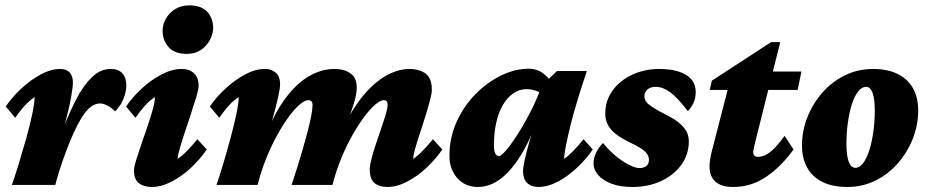

<svg xmlns="http://www.w3.org/2000/svg" viewBox="-20 -707 3552 734"><path d="M362.3 -311.5Q344.7 -311.5 328.1 -299.3Q311.5 -287.1 295.4 -262.2Q279.3 -237.3 261.7 -199.2Q240.2 -151.4 221.7 -98.6Q203.1 -45.9 191.4 0H25.4Q37.1 -33.2 51.8 -81.1Q66.4 -128.9 80.6 -179.2Q94.7 -229.5 103.5 -272Q112.3 -314.5 112.3 -335.9Q94.7 -324.2 76.2 -304.7Q57.6 -285.2 38.1 -256.8L2 -299.8Q26.4 -335.9 61.5 -368.7Q96.7 -401.4 135.7 -422.4Q174.8 -443.4 210 -443.4Q234.4 -443.4 246.6 -429.7Q258.8 -416 258.8 -390.6Q258.8 -376 251.5 -334Q244.1 -292 228.5 -234.4Q212.9 -176.8 186.5 -113.3H182.6Q201.2 -163.1 223.1 -219.7Q245.1 -276.4 271.5 -327.6Q297.9 -378.9 330.6 -411.1Q363.3 -443.4 403.3 -443.4Q432.6 -443.4 447.8 -426.8Q462.9 -410.2 462.9 -379.9Q462.9 -356.4 451.7 -328.6Q440.4 -300.8 419.9 -281.2Q407.2 -294.9 391.1 -303.2Q375 -311.5 362.3 -311.5Z M560.5 7.8Q529.3 7.8 510.7 -6.8Q492.2 -21.5 492.2 -55.7Q492.2 -68.4 500.5 -95.2Q508.8 -122.1 520.5 -155.8Q532.2 -189.5 543.9 -224.1Q555.7 -258.8 564 -288.6Q572.3 -318.4 572.3 -335.9Q553.7 -324.2 535.6 -304.7Q517.6 -285.2 498 -256.8L461.9 -299.8Q486.3 -335.9 522 -368.7Q557.6 -401.4 597.7 -422.4Q637.7 -443.4 674.8 -443.4Q704.1 -443.4 721.7 -426.8Q739.3 -410.2 739.3 -378.9Q739.3 -366.2 731 -338.4Q722.7 -310.5 710.9 -274.9Q699.2 -239.3 687.5 -204.1Q675.8 -168.9 667.5 -140.6Q659.2 -112.3 659.2 -99.6Q676.8 -111.3 695.8 -130.9Q714.8 -150.4 734.4 -174.8L770.5 -135.7Q746.1 -99.6 710.9 -66.4Q675.8 -33.2 636.2 -12.7Q596.7 7.8 560.5 7.8ZM694.3 -501Q647.5 -501 624.5 -526.9Q601.6 -552.7 601.6 -589.8Q601.6 -613.3 614.3 -635.7Q627 -658.2 649.9 -672.4Q672.9 -686.5 703.1 -686.5Q750 -686.5 772.5 -661.6Q794.9 -636.7 794.9 -600.6Q794.9 -578.1 782.7 -554.7Q770.5 -531.2 748 -516.1Q725.6 -501 694.3 -501Z M1460.9 7.8Q1429.7 7.8 1411.6 -7.3Q1393.6 -22.5 1393.6 -59.6Q1393.6 -75.2 1400.4 -101.1Q1407.2 -127 1417.5 -157.7Q1427.7 -188.5 1438 -218.3Q1448.2 -248 1455.1 -271.5Q1461.9 -294.9 1461.9 -305.7Q1461.9 -324.2 1447.3 -324.2Q1434.6 -324.2 1415 -307.6Q1395.5 -291 1373 -261.2Q1350.6 -231.4 1327.6 -190.9Q1304.7 -150.4 1284.7 -102.1Q1264.6 -53.7 1251 0H1094.7Q1105.5 -32.2 1116.7 -67.9Q1127.9 -103.5 1138.2 -139.2Q1148.4 -174.8 1156.7 -207Q1165 -239.3 1169.9 -264.6Q1174.8 -290 1174.8 -305.7Q1174.8 -324.2 1158.2 -324.2Q1145.5 -324.2 1125.5 -307.1Q1105.5 -290 1083 -259.3Q1060.5 -228.5 1038.1 -187.5Q1015.6 -146.5 996.6 -98.6Q977.5 -50.8 964.8 0H807.6Q819.3 -33.2 833.5 -81.1Q847.7 -128.9 861.3 -179.2Q875 -229.5 883.8 -272Q892.6 -314.5 892.6 -335.9Q874 -324.2 856 -304.7Q837.9 -285.2 818.4 -256.8L782.2 -299.8Q806.6 -335.9 842.3 -368.7Q877.9 -401.4 917 -422.4Q956.1 -443.4 992.2 -443.4Q1018.6 -443.4 1034.7 -428.7Q1050.8 -414.1 1050.8 -384.8Q1050.8 -370.1 1043.5 -336.4Q1036.1 -302.7 1022.5 -254.4Q1008.8 -206.1 988.3 -146.5H982.4Q1004.9 -219.7 1035.6 -275.4Q1066.4 -331.1 1102.5 -368.7Q1138.7 -406.2 1178.2 -424.8Q1217.8 -443.4 1256.8 -443.4Q1296.9 -443.4 1320.3 -426.3Q1343.8 -409.2 1343.8 -373Q1343.8 -347.7 1332.5 -310.5Q1321.3 -273.4 1303.7 -231Q1286.1 -188.5 1265.6 -146.5H1261.7Q1292 -226.6 1327.1 -283.2Q1362.3 -339.8 1399.4 -375Q1436.5 -410.2 1473.6 -426.8Q1510.7 -443.4 1543.9 -443.4Q1584 -443.4 1607.4 -425.3Q1630.9 -407.2 1630.9 -364.3Q1630.9 -349.6 1623.5 -322.3Q1616.2 -294.9 1606 -261.7Q1595.7 -228.5 1585 -196.3Q1574.2 -164.1 1566.9 -138.2Q1559.6 -112.3 1559.6 -99.6Q1577.1 -111.3 1596.2 -130.9Q1615.2 -150.4 1634.8 -174.8L1670.9 -135.7Q1646.5 -99.6 1611.3 -66.4Q1576.2 -33.2 1536.6 -12.7Q1497.1 7.8 1460.9 7.8Z M1806.6 7.8Q1758.8 7.8 1728.5 -25.9Q1698.2 -59.6 1698.2 -111.3Q1698.2 -180.7 1725.6 -241.2Q1752.9 -301.8 1797.9 -347.2Q1842.8 -392.6 1896 -418.5Q1949.2 -444.3 2001 -444.3Q2034.2 -444.3 2058.1 -425.3Q2082 -406.2 2105.5 -372.1L2061.5 -341.8Q2046.9 -353.5 2029.3 -359.9Q2011.7 -366.2 1993.2 -366.2Q1965.8 -366.2 1942.9 -350.6Q1919.9 -335 1902.8 -306.2Q1885.7 -277.3 1877 -237.8Q1868.2 -198.2 1868.2 -150.4Q1868.2 -131.8 1873 -121.1Q1877.9 -110.4 1887.7 -110.4Q1896.5 -110.4 1918 -136.2Q1939.5 -162.1 1965.8 -204.6Q1992.2 -247.1 2017.1 -297.9Q2042 -348.6 2056.6 -399.4L2077.1 -404.3L2109.4 -435.5H2223.6Q2206.1 -383.8 2189.9 -331.5Q2173.8 -279.3 2162.1 -232.4Q2150.4 -185.5 2143.6 -150.9Q2136.7 -116.2 2136.7 -99.6Q2153.3 -111.3 2172.4 -130.9Q2191.4 -150.4 2210.9 -174.8L2246.1 -135.7Q2221.7 -99.6 2186.5 -66.4Q2151.4 -33.2 2112.8 -12.7Q2074.2 7.8 2038.1 7.8Q2010.7 7.8 1995.1 -7.8Q1979.5 -23.4 1979.5 -50.8Q1979.5 -67.4 1986.3 -98.1Q1993.2 -128.9 2006.8 -175.8Q2020.5 -222.7 2041 -286.1H2046.9Q2017.6 -194.3 1980 -128.4Q1942.4 -62.5 1898.9 -27.3Q1855.5 7.8 1806.6 7.8Z M2397.5 7.8Q2350.6 7.8 2317.4 -4.9Q2284.2 -17.6 2266.6 -38.1Q2249 -58.6 2249 -82Q2249 -103.5 2259.3 -124Q2269.5 -144.5 2285.2 -160.2Q2321.3 -116.2 2361.3 -90.3Q2401.4 -64.5 2425.8 -64.5Q2439.5 -64.5 2450.2 -71.8Q2460.9 -79.1 2460.9 -96.7Q2460.9 -112.3 2446.8 -127Q2432.6 -141.6 2382.8 -165Q2353.5 -179.7 2333.5 -195.3Q2313.5 -210.9 2303.7 -230Q2293.9 -249 2293.9 -272.5Q2293.9 -322.3 2321.8 -360.8Q2349.6 -399.4 2397 -421.4Q2444.3 -443.4 2501 -443.4Q2541 -443.4 2572.3 -434.1Q2603.5 -424.8 2621.6 -405.3Q2639.6 -385.7 2639.6 -354.5Q2639.6 -331.1 2630.9 -313Q2622.1 -294.9 2609.4 -282.2Q2570.3 -334 2542 -354.5Q2513.7 -375 2487.3 -375Q2465.8 -375 2454.6 -364.3Q2443.4 -353.5 2443.4 -339.8Q2443.4 -329.1 2449.2 -319.8Q2455.1 -310.5 2473.1 -298.3Q2491.2 -286.1 2529.3 -266.6Q2558.6 -252 2577.1 -236.3Q2595.7 -220.7 2604.5 -204.1Q2613.3 -187.5 2613.3 -167Q2613.3 -116.2 2584.5 -76.7Q2555.7 -37.1 2506.8 -14.6Q2458 7.8 2397.5 7.8Z M3013.7 -135.7Q2966.8 -70.3 2909.2 -31.2Q2851.6 7.8 2783.2 7.8Q2738.3 7.8 2715.3 -12.2Q2692.4 -32.2 2692.4 -71.3Q2692.4 -82 2694.8 -97.7Q2697.3 -113.3 2701.2 -128.9L2761.7 -363.3H2693.4L2701.2 -398.4L2927.7 -545.9H2962.9L2923.8 -390.6L2867.2 -164.1Q2863.3 -145.5 2861.3 -137.7Q2859.4 -129.9 2859.4 -125Q2859.4 -107.4 2878.9 -107.4Q2898.4 -107.4 2921.4 -123.5Q2944.3 -139.6 2979.5 -187.5ZM2875 -363.3 2888.7 -433.6H3043.9L3029.3 -363.3Z M3219.7 7.8Q3162.1 7.8 3123.5 -11.7Q3085 -31.2 3065.4 -66.9Q3045.9 -102.5 3045.9 -150.4Q3045.9 -206.1 3066.4 -258.3Q3086.9 -310.5 3123.5 -352.5Q3160.2 -394.5 3210 -418.9Q3259.8 -443.4 3317.4 -443.4Q3373 -443.4 3411.6 -424.3Q3450.2 -405.3 3470.2 -369.6Q3490.2 -334 3490.2 -284.2Q3490.2 -229.5 3469.7 -177.2Q3449.2 -125 3412.6 -83Q3376 -41 3326.7 -16.6Q3277.3 7.8 3219.7 7.8ZM3250 -65.4Q3266.6 -65.4 3280.3 -84Q3293.9 -102.5 3303.7 -133.8Q3313.5 -165 3318.8 -203.6Q3324.2 -242.2 3324.2 -283.2Q3324.2 -328.1 3315.9 -351.6Q3307.6 -375 3291 -375Q3274.4 -375 3260.3 -356.9Q3246.1 -338.9 3236.3 -307.6Q3226.6 -276.4 3221.2 -237.3Q3215.8 -198.2 3215.8 -157.2Q3215.8 -112.3 3224.6 -88.9Q3233.4 -65.4 3250 -65.4Z"/></svg>

Font: Crimson Pro Black
Style: Italic
Weight: 900
Italic angle: -12°
Designer: Jacques Le Bailly
Foundry: Baron von Fonthausen
Version: Version 1.003